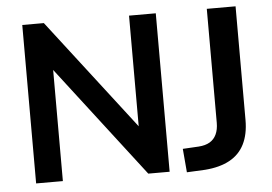

<svg xmlns="http://www.w3.org/2000/svg" viewBox="-51 -773 1204 851"><g transform="rotate(-5 551.5 -348.0)"><path d="M77 0V-705H173L578 -179H552V-705H671V0H576L171 -527H196V0ZM747 9 738 -96 809 -100Q839 -102 858.5 -113.5Q878 -125 888 -146.5Q898 -168 898 -198V-705H1026V-199Q1026 -136 1004 -92Q982 -48 938 -24Q894 0 829 5Z"/></g></svg>

Font: Nunito Sans 12pt ExtraLight
Style: Regular
Weight: 200
Version: Version 3.101;gftools[0.9.27]